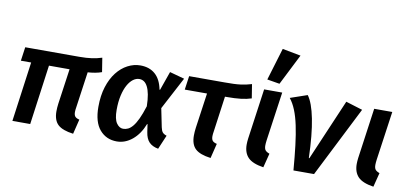

<svg xmlns="http://www.w3.org/2000/svg" viewBox="-76 -1089 2894 1359"><g transform="rotate(10 1371.0 -409.5)"><path d="M63 0 122 -430H48L62 -529H451Q502 -529 540 -534.5Q578 -540 612 -551L628 -450Q606 -442 581 -437.5Q556 -433 528 -431L492 -177Q490 -165 489 -156Q488 -147 488 -139Q488 -117 497 -106.5Q506 -96 528 -91L502 15Q424 5 391 -26Q358 -57 358 -121Q358 -134 359 -148Q360 -162 362 -177L398 -430H250L191 0Z M1113 15Q1070 7 1047 -17Q1024 -41 1017 -88L1009 -143L1006 -144Q977 -69 926 -27Q875 15 815 15Q739 15 692 -40Q645 -95 645 -204Q645 -285 665 -348Q685 -411 719 -454.5Q753 -498 797 -521Q841 -544 888 -544Q953 -544 994.5 -507.5Q1036 -471 1050 -399Q1051 -399 1052 -398.5Q1053 -398 1054 -398L1102 -534L1208 -505L1085 -272L1112 -139Q1117 -115 1126 -104Q1135 -93 1156 -86ZM844 -81Q862 -81 879 -89Q896 -97 913 -117.5Q930 -138 947 -174Q964 -210 982 -267Q981 -316 974.5 -350.5Q968 -385 956.5 -407Q945 -429 930 -438.5Q915 -448 897 -448Q874 -448 852.5 -432Q831 -416 814 -385.5Q797 -355 786.5 -309.5Q776 -264 776 -205Q776 -140 796 -110.5Q816 -81 844 -81Z M1515 -430 1480 -177Q1478 -165 1477 -156Q1476 -147 1476 -139Q1476 -117 1485 -106.5Q1494 -96 1516 -91L1490 15Q1412 5 1379 -26Q1346 -57 1346 -121Q1346 -134 1347 -148Q1348 -162 1350 -177L1386 -430H1226L1240 -529H1494Q1531 -529 1559 -530Q1587 -531 1609 -534Q1631 -537 1649.5 -541Q1668 -545 1688 -551L1704 -451Q1671 -440 1629 -435Q1587 -430 1526 -430Z M1859 -177Q1856 -154 1856 -140Q1856 -117 1864.5 -106Q1873 -95 1895 -87L1869 15Q1790 3 1757.5 -30.5Q1725 -64 1725 -123Q1725 -142 1728 -166L1779 -529H1909ZM1789 -602 1859 -834 1991 -809 1879 -587Z M2083 0Q2075 -99 2065.5 -177.5Q2056 -256 2043 -317.5Q2030 -379 2011.5 -424.5Q1993 -470 1968 -501L2090 -543Q2126 -495 2148 -384Q2170 -273 2175 -105H2179L2367 -544L2487 -507L2231 0Z M2650 -177Q2647 -154 2647 -140Q2647 -117 2655.5 -106Q2664 -95 2686 -87L2660 15Q2581 3 2548.5 -30.5Q2516 -64 2516 -123Q2516 -142 2519 -166L2570 -529H2700Z"/></g></svg>

Font: Xgbmvzvtohvqztyvzapvmeyoton
Style: Regular
Weight: 500
Italic angle: -8°
Designer: Carrois Corporate & Edenspiekermann
Foundry: Carrois Corporate GbR & Edenspiekermann AG
Version: Version 2.001